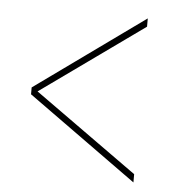

<svg xmlns="http://www.w3.org/2000/svg" viewBox="-42 -634 508 555"><g transform="rotate(5 212.5 -357.0)"><path d="M365 -119V-143L66 -357L365 -571V-595L48 -367V-347Z"/></g></svg>

Font: Noto Serif Display ExtraCondensed ExtraLight
Style: Italic
Weight: 200
Width: 2
Italic angle: -12°
Designer: Monotype Design Team
Foundry: Monotype Imaging Inc.
Version: Version 2.009